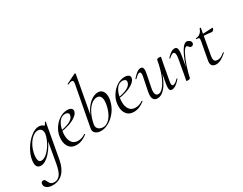

<svg xmlns="http://www.w3.org/2000/svg" viewBox="-119 -1347 2852 2250"><g transform="rotate(-30 1306.5 -222.0)"><path d="M-18 213Q-18 192 -8 183.5Q2 175 16 175Q29 175 35 182Q41 189 49 206Q59 231 74.5 245Q90 259 125 259Q166 259 197 221.5Q228 184 246 86L301 -229L318 -246Q273 -131 207 -59Q141 13 81 13Q19 13 19 -61Q19 -69 21 -91Q31 -162 74 -234Q117 -306 175 -352.5Q233 -399 284 -399Q315 -399 339 -381.5Q363 -364 366 -330L323 -357Q337 -359 353 -374Q369 -389 374 -407Q375 -410 381 -409Q387 -408 386 -406L301 63Q281 169 226.5 225Q172 281 86 281Q40 281 11 261.5Q-18 242 -18 213ZM309 -277Q312 -290 311 -300Q311 -330 295.5 -347Q280 -364 249 -364Q214 -363 177.5 -332.5Q141 -302 114 -250.5Q87 -199 77 -136Q74 -114 74 -96Q74 -66 84.5 -51Q95 -36 117 -36Q153 -36 193.5 -73Q234 -110 266 -166.5Q298 -223 309 -277Z M436 -133Q436 -155 441 -185Q450 -236 483 -285.5Q516 -335 565.5 -367Q615 -399 669 -399Q705 -399 723.5 -384.5Q742 -370 737 -345Q731 -314 693.5 -285.5Q656 -257 598.5 -237.5Q541 -218 477 -211L479 -224Q559 -235 610 -260Q661 -285 670 -324Q672 -334 672 -338Q672 -355 658 -363.5Q644 -372 625 -372Q577 -372 545 -329Q513 -286 502 -218Q496 -187 496 -159Q496 -97 523.5 -59.5Q551 -22 602 -22Q659 -22 703 -55H705Q708 -55 710.5 -52Q713 -49 710 -46Q640 12 564 12Q501 12 468.5 -28.5Q436 -69 436 -133Z M800 -60Q800 -65 802 -77L904 -619Q906 -635 906 -639Q906 -666 883 -666Q867 -666 835 -651H833Q829 -651 828 -656Q827 -661 831 -662L959 -725H961Q965 -725 968.5 -722Q972 -719 971 -717L857 -96Q856 -91 856 -82Q856 -51 879 -32Q902 -13 940 -13Q973 -13 1005.5 -37.5Q1038 -62 1063 -109Q1088 -156 1100 -220Q1106 -249 1106 -274Q1106 -311 1091.5 -332.5Q1077 -354 1046 -354Q1005 -354 967 -321.5Q929 -289 900 -230.5Q871 -172 857 -96L851 -116Q863 -191 899 -256.5Q935 -322 985 -360.5Q1035 -399 1087 -399Q1125 -399 1147 -370.5Q1169 -342 1169 -294Q1169 -271 1165 -251Q1149 -170 1104 -110Q1059 -50 1003 -18.5Q947 13 899 13Q854 13 827 -6.5Q800 -26 800 -60Z M1213 -133Q1213 -155 1218 -185Q1227 -236 1260 -285.5Q1293 -335 1342.5 -367Q1392 -399 1446 -399Q1482 -399 1500.5 -384.5Q1519 -370 1514 -345Q1508 -314 1470.5 -285.5Q1433 -257 1375.5 -237.5Q1318 -218 1254 -211L1256 -224Q1336 -235 1387 -260Q1438 -285 1447 -324Q1449 -334 1449 -338Q1449 -355 1435 -363.5Q1421 -372 1402 -372Q1354 -372 1322 -329Q1290 -286 1279 -218Q1273 -187 1273 -159Q1273 -97 1300.5 -59.5Q1328 -22 1379 -22Q1436 -22 1480 -55H1482Q1485 -55 1487.5 -52Q1490 -49 1487 -46Q1417 12 1341 12Q1278 12 1245.5 -28.5Q1213 -69 1213 -133Z M1595 -61Q1595 -88 1602 -119L1638 -297Q1641 -314 1641 -324Q1641 -355 1622 -355Q1602 -355 1556 -309Q1554 -307 1552 -307Q1549 -307 1547 -310.5Q1545 -314 1548 -317Q1583 -357 1609.5 -376Q1636 -395 1661 -395Q1696 -395 1696 -349Q1696 -334 1689 -297L1657 -138Q1650 -107 1650 -82Q1650 -26 1693 -26Q1726 -26 1761.5 -68Q1797 -110 1828.5 -190Q1860 -270 1879 -379L1892 -378Q1872 -262 1836.5 -173.5Q1801 -85 1755.5 -36Q1710 13 1661 13Q1595 13 1595 -61ZM1823 -35Q1823 -61 1828 -87L1879 -379Q1882 -394 1911 -394Q1935 -394 1935 -388L1931 -365Q1925 -341 1920 -312L1879 -89Q1876 -74 1876 -62Q1876 -30 1895 -30Q1921 -30 1965 -76Q1966 -77 1968 -77Q1971 -77 1973 -73.5Q1975 -70 1973 -68Q1938 -28 1910 -9.5Q1882 9 1856 9Q1839 9 1831 -1.5Q1823 -12 1823 -35Z M2283 -395Q2302 -395 2320 -381Q2338 -367 2338 -348Q2338 -333 2328.5 -323.5Q2319 -314 2305 -314Q2294 -314 2287.5 -318.5Q2281 -323 2274 -333Q2270 -338 2265 -342.5Q2260 -347 2254 -347Q2232 -347 2201.5 -289Q2171 -231 2144 -150Q2117 -69 2105 -7L2095 -8Q2110 -88 2141 -179Q2172 -270 2210 -332.5Q2248 -395 2283 -395ZM2051 2 2056 -21 2066 -74 2099 -259Q2105 -292 2105 -311Q2105 -356 2081 -356Q2059 -356 2020 -319L2018 -318Q2015 -318 2013 -321.5Q2011 -325 2012 -327Q2043 -361 2069 -378Q2095 -395 2120 -395Q2140 -395 2149.5 -382Q2159 -369 2159 -338Q2159 -311 2150 -261L2105 -7Q2102 8 2073 8Q2060 8 2055.5 6.5Q2051 5 2051 2Z M2388 -51Q2388 -57 2390 -73L2433 -306Q2437 -325 2437 -338Q2437 -352 2429 -356.5Q2421 -361 2399 -361Q2396 -361 2396 -366Q2396 -368 2397.5 -370.5Q2399 -373 2400 -373Q2434 -373 2459 -395Q2484 -417 2493 -450Q2495 -453 2502 -453Q2512 -453 2510 -450L2448 -104Q2445 -88 2445 -74Q2445 -25 2494 -25Q2520 -25 2542.5 -37Q2565 -49 2590 -70H2591Q2594 -70 2597.5 -67Q2601 -64 2598 -62Q2553 -23 2519.5 -5.5Q2486 12 2455 12Q2426 12 2407 -3Q2388 -18 2388 -51ZM2479 -352 2481 -376Q2513 -376 2590 -381L2624 -383Q2631 -383 2631 -376Q2631 -368 2620 -355Q2609 -342 2599 -342Q2594 -342 2554.5 -347Q2515 -352 2479 -352Z"/></g></svg>

Font: Cormorant Infant
Style: Italic
Weight: 400
Italic angle: -10°
Designer: Christian Thalmann (Catharsis Fonts)
Foundry: Catharsis Fonts
Version: Version 4.000